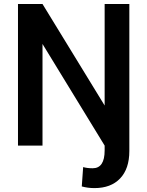

<svg xmlns="http://www.w3.org/2000/svg" viewBox="-20 -731 737 964"><path d="M505.4 -710.9V-201.2L193.4 -710.9H70.3V0H193.4V-510.3L505.4 0V23.9C505.4 84 485.4 113.8 445.3 113.8C426.3 113.8 410.6 111.8 397.5 107.9L390.6 205.1C410.2 210.4 431.2 213.4 454.1 213.4C509.3 213.4 552.2 197.3 583 165C613.8 132.8 629.4 86.9 629.4 27.3V-710.9Z"/></svg>

Font: Roboto Medium
Style: Regular
Weight: 500
Designer: Google
Version: Version 2.137; 2017